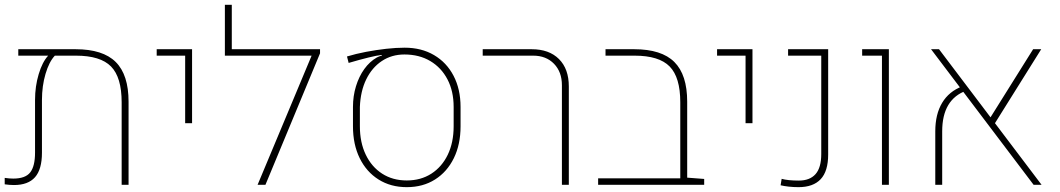

<svg xmlns="http://www.w3.org/2000/svg" viewBox="-22 -770 4416 800"><path d="M293 -564.9Q406.7 -564.9 460.2 -511.7Q513.7 -458.5 513.7 -346.2V0H484.9V-343.8Q484.9 -447.8 440.7 -492.9Q396.5 -538.1 294.4 -538.1H206.5Q182.6 -512.7 167.7 -462.2Q152.8 -411.6 152.8 -353.5V-133.8Q152.8 -64.5 124 -31.7Q95.2 1 36.1 1Q26.9 1 17.3 0.2Q7.8 -0.5 -2.4 -2V-28.8Q7.3 -27.3 16.4 -26.6Q25.4 -25.9 33.2 -25.9Q84 -25.9 104 -51.8Q124 -77.6 124 -133.8V-353.5Q124 -410.2 139.2 -460.9Q154.3 -511.7 178.7 -538.1H54.2V-564.9Z M749.5 -256.8V-538.1H630.9V-564.9H778.3V-256.8Z M915 -538.1V-750H943.8V-564.9H1295.4V-538.1ZM1311.5 -547.9 1084 0H1051.3L1287.6 -564.9H1311.5Z M1672.9 9.8Q1606 9.8 1555.4 -22Q1504.9 -53.7 1476.8 -110.8Q1448.7 -168 1448.7 -244.1V-324.2Q1448.7 -370.1 1461.2 -410.6Q1473.6 -451.2 1495.8 -482.2Q1518.1 -513.2 1547.9 -530.3Q1550.3 -531.7 1556.6 -534.4Q1563 -537.1 1568.8 -538.1L1568.4 -541Q1548.8 -539.1 1513.9 -530.5Q1479 -522 1430.7 -507.8L1423.8 -534.7Q1460.9 -545.9 1503.2 -554Q1545.4 -562 1587.2 -566.7Q1628.9 -571.3 1664.1 -571.3Q1733.9 -571.3 1786.4 -540.5Q1838.9 -509.8 1867.9 -454.1Q1897 -398.4 1897 -324.2V-244.1Q1897 -168 1868.9 -110.8Q1840.8 -53.7 1790.5 -22Q1740.2 9.8 1672.9 9.8ZM1672.9 -18.1Q1731.4 -18.1 1775.4 -46.4Q1819.3 -74.7 1843.8 -125.5Q1868.2 -176.3 1868.2 -244.1V-324.2Q1868.2 -390.1 1842.5 -439.2Q1816.9 -488.3 1770.8 -515.6Q1724.6 -543 1663.1 -543Q1609.9 -543 1568.8 -515.6Q1527.8 -488.3 1503.9 -439.2Q1480 -390.1 1477.5 -324.2V-244.1Q1477.5 -176.3 1502 -125.5Q1526.4 -74.7 1570.3 -46.4Q1614.3 -18.1 1672.9 -18.1Z M2319.3 0V-415Q2319.3 -470.2 2286.4 -504.2Q2253.4 -538.1 2199.7 -538.1H1989.3V-564.9H2193.4Q2266.1 -564.9 2307.1 -523.9Q2348.1 -482.9 2348.1 -409.7V0Z M2470.2 0V-26.9H2812.5L2841.3 -29.8L2912.1 -24.4V0ZM2812.5 -5.9V-343.8Q2812.5 -447.8 2768.3 -492.9Q2724.1 -538.1 2622.1 -538.1H2501V-564.9H2620.6Q2734.4 -564.9 2787.8 -511.7Q2841.3 -458.5 2841.3 -346.2V-5.9Z M3084.5 -256.8V-538.1H2965.8V-564.9H3113.3V-256.8Z M3305.2 9.8Q3283.7 9.8 3264.2 7.6Q3244.6 5.4 3230.5 2L3234.9 -24.9Q3260.7 -17.6 3306.6 -17.6Q3352.1 -17.6 3376 -44.4Q3399.9 -71.3 3399.9 -128.4V-538.1H3261.7V-564.9H3428.7V-126.5Q3428.7 -56.6 3397.5 -23.4Q3366.2 9.8 3305.2 9.8Z M3652.8 0V-538.1H3570.3V-564.9H3681.6V0Z M4284.7 0 3857.4 -564.9H3890.6L4317.9 0ZM3875 0V-222.7Q3875 -293.9 3903.6 -341.6Q3932.1 -389.2 3987.3 -410.2L4004.9 -392.6Q3903.8 -356.4 3903.8 -222.7V0ZM4316.4 -564.9 4113.3 -240.2 4091.8 -259.8 4282.7 -564.9Z"/></svg>

Font: Heebo Thin
Style: Regular
Weight: 250
Designer: Oded Ezer
Foundry: Ezer Type House
Version: Version 3.100